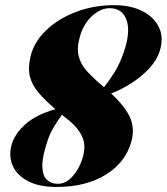

<svg xmlns="http://www.w3.org/2000/svg" viewBox="-20 -732 662 762"><path d="M204.5 10Q134.5 10 90.5 -13.5Q46.5 -37 30.2 -75Q14 -113 26 -157.5Q38 -200.5 81 -239Q124 -277.5 200 -298.5Q158 -334.5 132.5 -364.8Q107 -395 98.8 -428Q90.5 -461 100.5 -505Q113.5 -563.5 161.5 -610.2Q209.5 -657 280.2 -684.2Q351 -711.5 432.5 -711.5Q499 -711.5 545.8 -687.5Q592.5 -663.5 611.5 -622.2Q630.5 -581 613.5 -528Q602 -492.5 571.8 -460Q541.5 -427.5 501.5 -402Q461.5 -376.5 421 -361Q477.5 -308.5 496.2 -265.2Q515 -222 502 -172.5Q479.5 -88 400.2 -39Q321 10 204.5 10ZM387.5 -390.5Q390 -388 393 -386Q413 -411.5 431.5 -440.5Q450 -469.5 462.5 -501.5Q499.5 -594 484 -646.8Q468.5 -699.5 415.5 -699.5Q380 -699.5 347 -670Q314 -640.5 299 -593.5Q284 -545 291.8 -511.2Q299.5 -477.5 325 -449.5Q350.5 -421.5 387.5 -390.5ZM170.5 -178.5Q147.5 -112.5 148 -74Q148.5 -35.5 165.5 -19Q182.5 -2.5 209 -2.5Q241.5 -2.5 267 -31Q292.5 -59.5 305 -96.5Q323 -148.5 308 -185Q293 -221.5 256 -252Q248 -258.5 240.5 -264.5Q233 -270.5 226 -276.5Q209 -254 194 -228.8Q179 -203.5 170.5 -178.5Z"/></svg>

Font: Fraunces 144pt S000 Black
Style: Italic
Weight: 900
Italic angle: -16°
Version: Version 1.000; ttfautohint (v1.8.3)